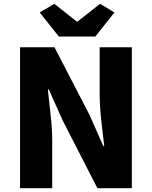

<svg xmlns="http://www.w3.org/2000/svg" viewBox="-20 -995 804 1015"><path d="M86 0V-745H268L453 -388L526 -223H531Q524 -282 515.5 -356.5Q507 -431 507 -498V-745H677V0H495L311 -359L238 -522H233Q239 -460 247.5 -387.5Q256 -315 256 -247V0ZM291 -802 190 -929 267 -975 386 -881H390L509 -975L585 -929L484 -802Z"/></svg>

Font: Source Han Sans CN Heavy
Style: Regular
Weight: 900
Designer: Ryoko NISHIZUKA 西塚涼子 (kana, bopomofo & ideographs); Paul D. Hunt (Latin, Greek & Cyrillic); Sandoll Communications 산돌커뮤니
Foundry: Adobe
Version: Version 2.000;hotconv 1.0.107;makeotfexe 2.5.65593